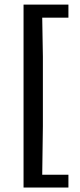

<svg xmlns="http://www.w3.org/2000/svg" viewBox="-20 -722 355 848"><path d="M84 106.4V-701.7H282.2V-644H166.5L169.4 -471.7V-164.6L166.5 49.8H282.2V106.4Z"/></svg>

Font: Mako
Style: Regular
Weight: 400
Designer: vernon adams
Foundry: vernon adams
Version: Version 1.000